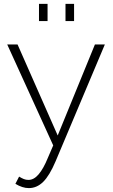

<svg xmlns="http://www.w3.org/2000/svg" viewBox="-20 -748 580 985"><path d="M128 217Q95 217 59 195L78 158Q91 166 102 170.5Q113 175 126 175Q154 175 178.5 146Q203 117 225 63L253 -2L17 -520H70L276 -53L467 -520H518L265 80Q234 153 201.5 185Q169 217 128 217ZM180 -640V-728H224V-640ZM316 -640V-728H360V-640Z"/></svg>

Font: Raleway Light
Style: Regular
Weight: 300
Designer: Matt McInerney, Pablo Impallari, Rodrigo Fuenzalida
Foundry: Matt McInerney, Pablo Impallari, Rodrigo Fuenzalida
Version: Version 4.026